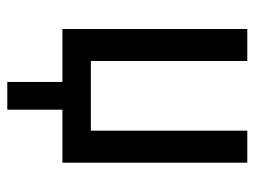

<svg xmlns="http://www.w3.org/2000/svg" viewBox="-108 -452 715 540"><g transform="rotate(90 250.0 -182.5)"><path d="M211 155V0H62V-520H152V-80H348V-520H438V0H289V155Z"/></g></svg>

Font: Iosevka Medium
Style: Regular
Weight: 500
Monospace: yes
Designer: Belleve Invis
Foundry: Belleve Invis
Version: Version 32.5.0; ttfautohint (v1.8.4)